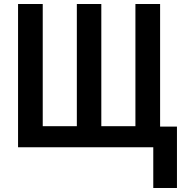

<svg xmlns="http://www.w3.org/2000/svg" viewBox="-20 -734 921 957"><path d="M862 -103V203H744V0H70V-714H193V-105H363V-714H485V-105H655V-714H778V-103Z"/></svg>

Font: Noto Sans Disp Cond SemBd
Style: Regular
Weight: 600
Width: 3
Designer: Monotype Design Team
Foundry: Monotype Imaging Inc.
Version: Version 2.000;GOOG;noto-source:20170915:90ef993387c0; ttfaut